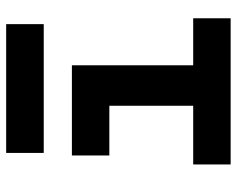

<svg xmlns="http://www.w3.org/2000/svg" viewBox="-93 -679 772 626"><g transform="rotate(-90 293.0 -366.0)"><path d="M69.8 0V-122.1H261.2V-395.5H99.1V-517.6H393.1V-122.1H546.4V0ZM107.4 -609.4V-731.9H527.3V-609.4Z"/></g></svg>

Font: Cascadia Mono PL
Style: Bold
Weight: 700
Monospace: yes
Designer: Aaron Bell
Foundry: Saja Typeworks
Version: Version 2404.023; ttfautohint (v1.8.4)